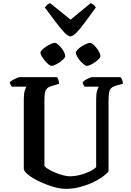

<svg xmlns="http://www.w3.org/2000/svg" viewBox="-20 -1190 826 1210"><path d="M396 0Q357 0 312.5 -13.5Q268 -27 227.5 -46.5Q187 -66 160 -87Q133 -108 130 -124V-566Q130 -600 136.5 -620Q143 -640 148 -644H54Q51 -649 47 -655.5Q43 -662 42 -672Q48 -679 60.5 -686Q73 -693 86 -698.5Q99 -704 105 -704H339Q343 -699 347.5 -688Q352 -677 352 -662L309 -649Q289 -644 278.5 -634.5Q268 -625 264 -608.5Q260 -592 260 -563V-143Q270 -132 290.5 -120.5Q311 -109 335 -99.5Q359 -90 381.5 -84.5Q404 -79 418 -79Q451 -79 484.5 -87.5Q518 -96 545.5 -109.5Q573 -123 586 -137V-566Q586 -601 592.5 -620.5Q599 -640 603 -644H513Q509 -649 505.5 -656Q502 -663 501 -672Q507 -679 519 -686.5Q531 -694 544 -699Q557 -704 563 -704H740Q745 -698 749.5 -688Q754 -678 754 -662L713 -651Q693 -645 682.5 -636Q672 -627 668 -609Q664 -591 664 -557V-110Q653 -95 626 -75.5Q599 -56 562 -39Q525 -22 482.5 -11Q440 0 396 0ZM527 -775Q520 -775 508 -784.5Q496 -794 484.5 -807.5Q473 -821 465.5 -835Q458 -849 458 -857Q458 -866 468 -876.5Q478 -887 493.5 -897Q509 -907 524 -913.5Q539 -920 548 -920Q556 -920 567 -910.5Q578 -901 589 -887Q600 -873 606.5 -859Q613 -845 613 -837Q613 -829 603.5 -819Q594 -809 580 -799Q566 -789 551.5 -782Q537 -775 527 -775ZM305 -775Q297 -775 285.5 -784.5Q274 -794 262.5 -808Q251 -822 243 -835.5Q235 -849 235 -857Q235 -866 245.5 -876.5Q256 -887 271.5 -897Q287 -907 302 -913.5Q317 -920 326 -920Q334 -920 344.5 -911Q355 -902 366.5 -888Q378 -874 384.5 -860Q391 -846 391 -837Q391 -829 381.5 -819Q372 -809 358 -799Q344 -789 329.5 -782Q315 -775 305 -775ZM424 -961Q409 -961 385.5 -985.5Q362 -1010 331.5 -1050.5Q301 -1091 263 -1142Q268 -1151 277 -1159.5Q286 -1168 296 -1170L425 -1066L551 -1170Q561 -1167 570.5 -1159Q580 -1151 584 -1143Q546 -1091 515.5 -1049.5Q485 -1008 462 -984.5Q439 -961 424 -961Z"/></svg>

Font: Texturina Medium 12pt SemiBold
Style: Regular
Weight: 600
Version: Version 1.002